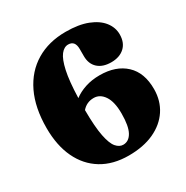

<svg xmlns="http://www.w3.org/2000/svg" viewBox="-167 -856 980 1011"><g transform="rotate(-30 323.0 -350.5)"><path d="M366.5 -715.5Q445.5 -715.5 499 -694.5Q552.5 -673.5 579.8 -638.5Q607 -603.5 607 -562Q607 -511.5 576.8 -483.8Q546.5 -456 496 -456Q444 -456 415 -482.8Q386 -509.5 386 -556.5V-599.5Q386 -651 344.5 -651Q319.5 -651 299.5 -625.5Q279.5 -600 266.5 -540.8Q253.5 -481.5 250.5 -379.5Q279 -401.5 319 -414.8Q359 -428 407 -428Q505.5 -428 562.8 -374.5Q620 -321 619.5 -221Q619 -150.5 583.8 -97.2Q548.5 -44 484 -14.2Q419.5 15.5 330.5 15.5Q235 15.5 167 -26Q99 -67.5 62.8 -144Q26.5 -220.5 26.5 -326Q26.5 -449.5 68.2 -536.5Q110 -623.5 186.5 -669.5Q263 -715.5 366.5 -715.5ZM320 -340Q277 -340 249 -307.5Q249.5 -204.5 260.8 -148.5Q272 -92.5 291 -70.5Q310 -48.5 333 -48.5Q367.5 -48.5 387.2 -84Q407 -119.5 407 -196Q407 -267 382.5 -303.5Q358 -340 320 -340Z"/></g></svg>

Font: Fraunces 72pt Soft Black
Style: Regular
Weight: 900
Version: Version 1.000;[b76b70a41]